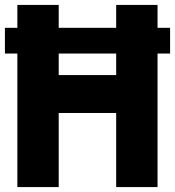

<svg xmlns="http://www.w3.org/2000/svg" viewBox="-20 -760 711 780"><path d="M50.5 0V-740H218.5V-455H452V-740H620V0H452V-301H218.5V0ZM0 -542.5V-647H671V-542.5Z"/></svg>

Font: Encode Sans Condensed ExtraBold
Style: Regular
Weight: 800
Width: 3
Designer: Multiple Designers
Foundry: Impallari Type
Version: Version 3.000; ttfautohint (v1.8.3) -l 8 -r 50 -G 200 -x 14 